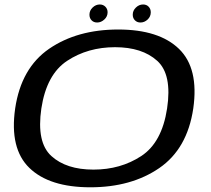

<svg xmlns="http://www.w3.org/2000/svg" viewBox="-20 -810 920 836"><path d="M373.5 5.5Q551.5 5.5 673.5 -78.2Q795.5 -162 821.5 -337.5Q846.5 -512.5 759.5 -597Q672.5 -681.5 494.5 -681.5Q316.5 -681.5 194.2 -597.8Q72 -514 46 -337.5Q21 -163 108 -78.8Q195 5.5 373.5 5.5ZM387 -71.5Q268.5 -71.5 203.5 -130.8Q138.5 -190 160 -337.5Q182.5 -486 272.5 -545.2Q362.5 -604.5 481 -604.5Q599 -604.5 664.5 -545.2Q730 -486 707.5 -337.5Q685 -189.5 595 -130.5Q505 -71.5 387 -71.5ZM403 -712Q420 -712 434.2 -725Q448.5 -738 448.5 -756.5Q448.5 -771 438.8 -780.8Q429 -790.5 414.5 -790.5Q397 -790.5 383.2 -777.2Q369.5 -764 369.5 -746Q369.5 -731 378.8 -721.5Q388 -712 403 -712ZM591.5 -712Q609 -712 622.8 -725Q636.5 -738 636.5 -756.5Q636.5 -771 627.2 -780.8Q618 -790.5 603 -790.5Q585.5 -790.5 571.8 -777.2Q558 -764 558 -746Q558 -731 567.5 -721.5Q577 -712 591.5 -712Z"/></svg>

Font: Anybody Expanded
Style: Italic
Weight: 400
Width: 7
Italic angle: -10°
Version: Version 1.113;gftools[0.9.25]